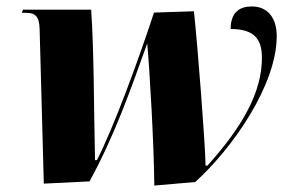

<svg xmlns="http://www.w3.org/2000/svg" viewBox="-20 -566 892 596"><path d="M459 10 586 -1C702 -106 839 -302 839 -454C839 -510 811 -546 762 -546C725 -546 696 -529 696 -476C774 -476 793 -440 793 -386C793 -280 733 -173 624 -52H618C618 -109 593 -431 582 -531L458 -527C409 -377 333 -171 281 -69H275C271 -244 272 -402 263 -536H51L48 -526H63C88 -526 102 -516 103 -476L116 4L258 -3C339 -152 386 -290 437 -431C445 -345 458 -113 459 10Z"/></svg>

Font: Noto Serif Display SemiCondensed Black
Style: Italic
Weight: 900
Width: 4
Italic angle: -12°
Designer: Monotype Design Team
Foundry: Monotype Imaging Inc.
Version: Version 2.009